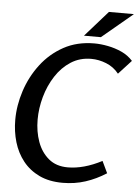

<svg xmlns="http://www.w3.org/2000/svg" viewBox="-61 -960 743 1018"><g transform="rotate(5 310.5 -451.0)"><path d="M311 11Q239 11 186.5 -14Q134 -39 99.5 -82.5Q65 -126 48.5 -182Q32 -238 32 -300Q32 -377 57.5 -455Q83 -533 132 -597.5Q181 -662 252 -701Q323 -740 415 -740Q449 -740 487.5 -732.5Q526 -725 561 -709Q596 -693 621 -665L553 -591Q526 -625 486 -641Q446 -657 406 -657Q345 -657 297.5 -626.5Q250 -596 217 -545Q184 -494 167 -433Q150 -372 150 -312Q150 -248 169.5 -194Q189 -140 229 -106.5Q269 -73 331 -73Q373 -73 418.5 -85.5Q464 -98 512 -123L542 -60Q489 -26 432 -7.5Q375 11 311 11ZM477 -913H610L446 -776H356Z"/></g></svg>

Font: Rosario SemiBold
Style: Italic
Weight: 600
Italic angle: -8.05°
Designer: Hector Gatti
Foundry: Omnibus Type
Version: Version 1.101; ttfautohint (v1.8.1.43-b0c9)